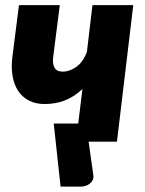

<svg xmlns="http://www.w3.org/2000/svg" viewBox="-20 -538 550 729"><path d="M424 0H316.5L334.5 128Q336 137.5 332.2 145.2Q328.5 153 321.5 158.8Q314.5 164.5 305.5 167.5Q296.5 170.5 287.5 170.5H210L184 -69H277V-68.5L293 -200Q261 -170 225.8 -156.5Q190.5 -143 149.5 -143Q115.5 -143 90.2 -156Q65 -169 49.2 -192.5Q33.5 -216 27.8 -249Q22 -282 27 -322L52 -518.5H207L182 -322Q178.5 -296.5 187 -281.2Q195.5 -266 218 -266Q244.5 -266 270 -284.2Q295.5 -302.5 310 -341L331 -518.5H486Z"/></svg>

Font: Lato ExtraBold
Style: Italic
Weight: 800
Italic angle: -7°
Designer: Lukasz Dziedzic with Adam Twardoch and Botio Nikoltchev
Foundry: tyPoland Lukasz Dziedzic
Version: Version 2.015; 2015-08-06; http://www.latofonts.com/